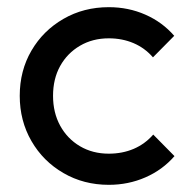

<svg xmlns="http://www.w3.org/2000/svg" viewBox="-20 -505 529 535"><path d="M283.2 10Q213.2 10 156.8 -22.8Q100.2 -55.5 67.6 -112Q35 -168.5 35 -238Q35 -308 67.6 -363.9Q100.2 -419.8 156.8 -452.4Q213.2 -485 283.2 -485Q337.8 -485 385 -464.2Q432.2 -443.5 465.5 -405.2L406.2 -345.2Q383.8 -371.2 352.1 -384.8Q320.5 -398.2 283.2 -398.2Q238 -398.2 202.8 -377.5Q167.5 -356.8 147.6 -321Q127.8 -285.2 127.8 -238Q127.8 -191.2 147.6 -154.9Q167.5 -118.5 202.8 -97.6Q238 -76.8 283.2 -76.8Q320.8 -76.8 352.5 -90.2Q384.2 -103.8 407 -130L466.2 -70Q432.8 -31.5 385.2 -10.8Q337.8 10 283.2 10Z"/></svg>

Font: Outfit Thin
Style: Regular
Weight: 100
Designer: Rodrigo Fuenzalida
Foundry: fragTYPE
Version: Version 1.100;gftools[0.9.27]